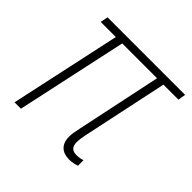

<svg xmlns="http://www.w3.org/2000/svg" viewBox="-141 -664 807 807"><g transform="rotate(45 262.0 -260.5)"><path d="M371 8C389 8 404 4 416 0V-33C408 -30 395 -27 380 -27C354 -27 342 -40 342 -66C342 -79 344 -94 348 -113L429 -495H518L524 -529H63L56 -495H146L39 0H77L184 -495H391L311 -115C306 -93 303 -75 303 -60C303 -15 329 8 371 8Z"/></g></svg>

Font: Noto Sans SemiCondensed ExtraLight
Style: Italic
Weight: 200
Width: 4
Italic angle: -12°
Designer: Monotype Design Team
Foundry: Monotype Imaging Inc.
Version: Version 2.013